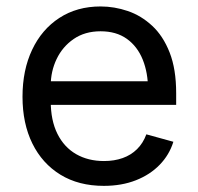

<svg xmlns="http://www.w3.org/2000/svg" viewBox="-20 -573 623 604"><path d="M306.6 11.7Q227.5 11.7 170.2 -23.4Q112.8 -58.6 81.8 -121.6Q50.8 -184.6 50.8 -268.6Q50.8 -352.5 81.1 -416.5Q111.3 -480.5 166.7 -516.6Q222.2 -552.7 296.4 -552.7Q339.8 -552.7 382.1 -538.3Q424.3 -523.9 458.7 -491.9Q493.2 -460 513.7 -407.7Q534.2 -355.5 534.2 -279.8V-243.2H110.4V-317.4H486.8L445.8 -290Q445.8 -343.8 429 -385.5Q412.1 -427.2 378.9 -450.9Q345.7 -474.6 296.4 -474.6Q247.1 -474.6 211.9 -450.4Q176.8 -426.3 158.2 -387.5Q139.6 -348.6 139.6 -304.2V-254.9Q139.6 -194.3 160.6 -152.1Q181.6 -109.9 219.5 -88.1Q257.3 -66.4 307.1 -66.4Q339.4 -66.4 365.7 -75.7Q392.1 -85 411.1 -103.8Q430.2 -122.6 440.4 -150.4L525.4 -127Q512.7 -85.9 482.4 -54.7Q452.1 -23.4 407.5 -5.9Q362.8 11.7 306.6 11.7Z"/></svg>

Font: Inter Variable LoSnoCo
Style: Regular
Weight: 400
Designer: Rasmus Andersson
Foundry: rsms
Version: Version 4.000;git-a52131595; featfreeze: case,dlig,ss01,ss02